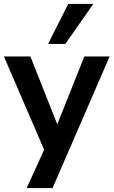

<svg xmlns="http://www.w3.org/2000/svg" viewBox="-22 -779 579 979"><path d="M114 180 217 -46V17L-2 -491H133L282 -115H258L408 -491H537L246 180ZM223 -555 326 -759H454L311 -555Z"/></svg>

Font: Nunito Sans 11pt
Style: Bold
Weight: 700
Version: Version 3.101;gftools[0.9.27]